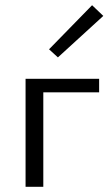

<svg xmlns="http://www.w3.org/2000/svg" viewBox="-20 -716 424 736"><path d="M376 -655 202 -496 168 -527 333 -696ZM360 -414V-362H146V0H78V-414Z"/></svg>

Font: EauTest
Style: Italic
Weight: 400
Italic angle: -12°
Designer: Christian Thalmann (Catharsis Fonts)
Version: Version 0.001;PS 000.001;hotconv 1.0.88;makeotf.lib2.5.64775